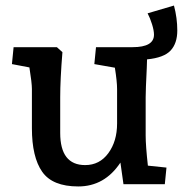

<svg xmlns="http://www.w3.org/2000/svg" viewBox="-20 -664 659 692"><path d="M95 -202V-343Q95 -365 86 -421L23 -433L29 -494H185L205 -476Q197 -378 197 -313V-185Q197 -69 287 -69Q339 -69 370.5 -112Q402 -155 402 -219V-343Q402 -370 394 -420L320 -433L326 -494H458Q535 -494 535 -539Q535 -554 528 -576.5Q521 -599 512 -616L607 -644Q619 -599 619 -554Q619 -508 595 -482Q571 -456 510 -450L509 -419Q505 -339 505 -313V-176Q505 -139 513 -67L580 -60L574 0H425L414 -78Q357 8 262 8Q169 8 132 -45Q95 -98 95 -202Z"/></svg>

Font: Andada Pro SemiBold
Style: Regular
Weight: 600
Designer: Carolina Giovagnoli
Foundry: Huerta Tipografica
Version: Version 3.005